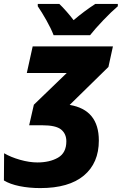

<svg xmlns="http://www.w3.org/2000/svg" viewBox="-20 -951 622 981"><path d="M186 10Q332 10 408.5 -54Q485 -118 485 -233Q485 -390 336 -415L534 -609L557 -714H147L117 -578H321L153 -416L129 -311H195Q266 -311 292.5 -289Q319 -267 319 -229Q319 -170 276.5 -145.5Q234 -121 171 -121Q130 -121 82.5 -134.5Q35 -148 1 -168L0 -29Q31 -10 80 0Q129 10 186 10ZM254 -771H440Q466 -804 507.5 -847.5Q549 -891 582 -919V-931H467Q410 -894 356 -848Q342 -867 320.5 -891.5Q299 -916 283 -931H173V-919Q193 -890 217 -847.5Q241 -805 254 -771Z"/></svg>

Font: Noto Sans Display Extra
Style: Italic
Weight: 800
Italic angle: -12°
Designer: Monotype Design Team
Foundry: Monotype Imaging Inc.
Version: Version 1.900